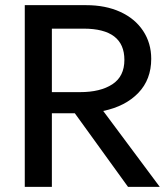

<svg xmlns="http://www.w3.org/2000/svg" viewBox="-20 -724 644 744"><path d="M181 0V-285H270L476 0H599L380 -294Q466 -312 516 -364Q566 -416 566 -496Q566 -557 534.5 -604.5Q503 -652 446 -678Q389 -704 314 -704H76V0ZM181 -613H304Q462 -613 462 -492Q462 -428 415.5 -397.5Q369 -367 290 -367H181Z"/></svg>

Font: Geom
Style: Regular
Weight: 400
Version: Version 1.102